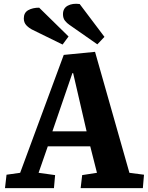

<svg xmlns="http://www.w3.org/2000/svg" viewBox="-20 -980 773 1000"><path d="M475 -710 654 -80 730 -70 724 0H400L408 -68L485 -80L450 -218H229L181 -80L267 -68L261 0H6L14 -70L85 -80L312 -694ZM253 -296H431L361 -599H357ZM341 -851Q329 -859 318.5 -872Q308 -885 308 -906Q308 -937 333 -950.5Q358 -964 395 -959L524 -788L487 -749ZM151 -824Q132 -833 118 -847.5Q104 -862 104 -884Q104 -914 127 -927Q150 -940 184 -940L337 -790L306 -748Z"/></svg>

Font: Literata 12pt
Style: Bold Italic
Weight: 700
Italic angle: -2°
Designer: Latin by Veronika Burian and Jose Scaglione. Greek by Irene Vlachou. Cyrillic by Vera Evstafieva
Foundry: TypeTogether
Version: Version 3.002